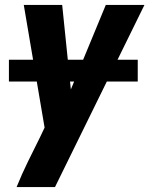

<svg xmlns="http://www.w3.org/2000/svg" viewBox="-20 -550 616 775"><path d="M47 205H202L563 -530H407L266 -189L231 -530H76L160 -35L142 3Q117 53 92.5 103Q68 153 47 205ZM16 -221H536V-309H16Z"/></svg>

Font: Iosevka Sparkle Heavy Oblique
Style: Regular
Weight: 900
Italic angle: -9°
Designer: Belleve Invis
Foundry: Belleve Invis
Version: Version 4.5.0; ttfautohint (v1.8.3)